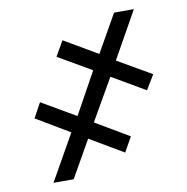

<svg xmlns="http://www.w3.org/2000/svg" viewBox="-75 -728 782 801"><g transform="rotate(-10 316.0 -327.5)"><path d="M398.4 -394.5 297.4 -218.8 439.5 -134.8 404.3 -72.3 262.2 -156.2 173.3 0H87.9L197.8 -194.3L56.6 -278.3L90.8 -340.8L234.9 -256.8L332.5 -433.6L191.4 -515.6L228 -579.1L369.6 -496.1L460 -655.3H543.9L432.6 -457L576.2 -374L539.1 -312.5Z"/></g></svg>

Font: Inter
Style: Regular
Weight: 400
Designer: Rasmus Andersson
Foundry: rsms
Version: Version 4.001;git-9221beed3